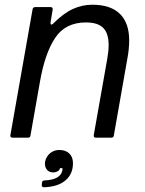

<svg xmlns="http://www.w3.org/2000/svg" viewBox="-20 -583 616 813"><path d="M109 -9Q108 0 98 0H33Q28 0 25.5 -3Q23 -6 24 -11L118 -544Q120 -553 129 -553H194Q199 -553 201.5 -550Q204 -547 203 -542L194 -488V-485Q194 -479 198 -479Q201 -479 205 -483Q249 -527 288.5 -545Q328 -563 371 -563Q448 -563 487.5 -524.5Q527 -486 527 -412Q527 -375 519 -333L462 -9Q461 0 451 0H386Q381 0 378.5 -3Q376 -6 377 -11L434 -333Q440 -366 440 -392Q440 -442 417 -465Q394 -488 344 -488Q257 -488 213.5 -422.5Q170 -357 149 -236ZM157 199 158 190Q159 181 169 181Q236 178 244 139Q244 138 244.5 135.5Q245 133 244 129H234Q233 137 224.5 142Q216 147 205 147Q187 147 177.5 134Q168 121 171 101Q176 79 192.5 65.5Q209 52 231 52Q258 52 273.5 67Q289 82 289 108Q289 154 257 181Q225 208 166 210Q161 210 158.5 207Q156 204 157 199Z"/></svg>

Font: Open Sauce Two
Style: Italic
Weight: 400
Italic angle: -10°
Designer: Alfredo Marco Pradil
Foundry: Creative Sauce Fz LLC
Version: Version 1.477